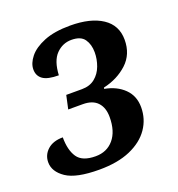

<svg xmlns="http://www.w3.org/2000/svg" viewBox="-109 -635 681 734"><g transform="rotate(-20 232.0 -268.0)"><path d="M173 10Q79 10 38.5 -17.5Q-2 -45 -2 -83Q-2 -113 20.5 -133.5Q43 -154 83 -154Q83 -102 103 -72.5Q123 -43 177 -43Q223 -43 250.5 -75.5Q278 -108 278 -166Q278 -204 258 -225.5Q238 -247 198 -247H139L151 -302H215Q247 -302 268 -319Q289 -336 299 -363Q309 -390 309 -418Q309 -450 294 -471.5Q279 -493 241 -493Q205 -493 179 -466.5Q153 -440 150 -382Q105 -382 85.5 -396Q66 -410 66 -436Q66 -461 86.5 -486.5Q107 -512 149 -529Q191 -546 255 -546Q338 -546 385.5 -514.5Q433 -483 433 -424Q433 -365 393.5 -328.5Q354 -292 296 -279L295 -274Q344 -265 374 -235.5Q404 -206 404 -160Q404 -112 377.5 -73.5Q351 -35 299.5 -12.5Q248 10 173 10Z"/></g></svg>

Font: Noto Serif SemiCondensed SemiBold
Style: Italic
Weight: 600
Width: 4
Italic angle: -12°
Designer: Monotype Design Team
Foundry: Monotype Imaging Inc.
Version: Version 2.014; ttfautohint (v1.8.4.7-5d5b)